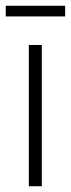

<svg xmlns="http://www.w3.org/2000/svg" viewBox="-30 -646 246 666"><path d="M196 -626V-589H-10V-626ZM115 0H70V-490H115Z"/></svg>

Font: Gemunu Libre ExtraLight
Style: Regular
Weight: 200
Designer: Puspanada Ekanayake, Sola Matas, Pathum Egodawatta, Kosala Senevirathne
Foundry: mooniak
Version: Version 1.100